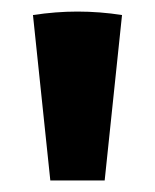

<svg xmlns="http://www.w3.org/2000/svg" viewBox="-20 -693 268 332"><path d="M67 -381 37 -667Q57 -670 76 -671.5Q95 -673 114 -673Q133 -673 152.5 -671.5Q172 -670 191 -667L161 -381Z"/></svg>

Font: Piazzolla ExtraBold
Style: Regular
Weight: 800
Designer: Juan Pablo del Peral
Foundry: Huerta Tipografica
Version: Version 1.330